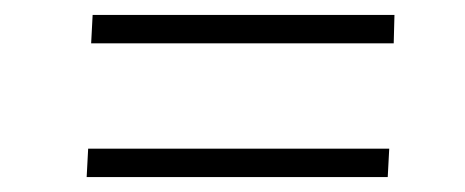

<svg xmlns="http://www.w3.org/2000/svg" viewBox="-20 -432 622 257"><path d="M96 -195 98 -233H501L499 -195ZM102 -374 104 -412H508L507 -374Z"/></svg>

Font: Literata 18pt ExtraLight
Style: Italic
Weight: 250
Italic angle: -2°
Designer: Latin by Veronika Burian and Jose Scaglione. Greek by Irene Vlachou. Cyrillic by Vera Evstafieva
Foundry: TypeTogether
Version: Version 3.103;gftools[0.9.29]